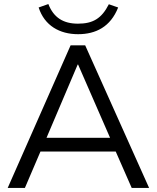

<svg xmlns="http://www.w3.org/2000/svg" viewBox="-20 -929 775 949"><path d="M18 0H103L180 -180H552L631 0H717L401 -705H329ZM364 -610H366L524 -248H210ZM366 -760C453 -760 526 -796 564 -892L518 -908C482 -837 439 -812 365 -812C293 -812 245 -842 219 -909L171 -892C200 -802 275 -760 366 -760Z"/></svg>

Font: Poppy and Pepper
Style: Regular
Weight: 400
Designer: Thy Ha
Foundry: Thy Ha
Version: Version 0.001;Glyphs 3.2 (3227)